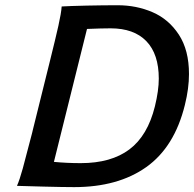

<svg xmlns="http://www.w3.org/2000/svg" viewBox="-20 -727 759 751"><path d="M221.2 -701.7Q252 -703.6 319.1 -705.1Q386.2 -706.5 440.4 -706.5Q513.7 -706.5 576.9 -679.2Q640.1 -651.9 679.7 -591.3Q719.2 -530.8 719.2 -437.5Q719.2 -380.9 703.1 -316.4Q662.6 -151.9 552.2 -73.5Q441.9 4.9 270 4.9Q230 4.9 151.1 2.9Q72.3 1 46.4 0Q57.1 -24.4 69.1 -68.1Q81.1 -111.8 105.5 -206.5L108.4 -218.8L175.3 -488.3Q196.8 -574.7 208.3 -625.7Q219.7 -676.8 221.2 -701.7ZM295.9 -88.9Q414.6 -88.9 486.1 -142.6Q557.6 -196.3 585.9 -311Q601.1 -373 601.1 -419.4Q601.1 -515.6 552.5 -565.9Q503.9 -616.2 412.6 -616.2Q377.9 -616.2 320.3 -613.8L190.9 -93.8Q242.2 -88.9 295.9 -88.9Z"/></svg>

Font: Lesson One Medium
Style: Italic
Weight: 500
Italic angle: -14°
Designer: But Ko, Victor Gaultney, Annie Olsen, Julie Remington, Don Collingsworth, Eric Hays, Becca Hirsbrunner
Version: Version 1.100